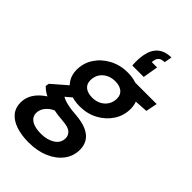

<svg xmlns="http://www.w3.org/2000/svg" viewBox="-321 -859 1187 1187"><g transform="rotate(45 272.0 -266.0)"><path d="M181 232Q118 232 70.5 216Q23 200 -3 169Q-29 138 -29 93Q-29 52 -9 18.5Q11 -15 48.5 -42.5Q86 -70 138 -90L180 -33Q130 -15 107.5 12Q85 39 85 69Q85 92 98.5 108Q112 124 137.5 132Q163 140 197 140Q251 140 288 116.5Q325 93 325 51Q325 27 306.5 9.5Q288 -8 235 -12Q190 -15 154 -22.5Q118 -30 90 -40Q62 -50 42 -63Q22 -76 9 -90L13 -113L133 -217L213 -188L79 -75L120 -136Q132 -128 144 -121.5Q156 -115 171.5 -110.5Q187 -106 209 -102Q231 -98 262 -96Q327 -91 365.5 -73Q404 -55 421 -26Q438 3 438 38Q438 95 405 138.5Q372 182 314 207Q256 232 181 232ZM246 -149Q191 -149 152 -168.5Q113 -188 93 -221Q73 -254 73 -296Q73 -355 104.5 -403Q136 -451 190 -479.5Q244 -508 309 -508Q365 -508 403 -488.5Q441 -469 461 -436.5Q481 -404 481 -362Q481 -302 449.5 -254Q418 -206 365 -177.5Q312 -149 246 -149ZM262 -242Q312 -242 344 -271.5Q376 -301 376 -347Q376 -380 353.5 -397.5Q331 -415 293 -415Q243 -415 211 -385.5Q179 -356 179 -310Q179 -277 201.5 -259.5Q224 -242 262 -242ZM374 -409 365 -496H573L558 -421ZM434 -764 425 -714Q401 -714 388 -704.5Q375 -695 371 -676L368 -658H415L398 -558H298Q296 -586 297 -608Q298 -630 302 -652Q312 -707 345.5 -735.5Q379 -764 434 -764Z"/></g></svg>

Font: DM Sans 24pt SemiBold
Style: Italic
Weight: 600
Italic angle: -10°
Designer: Colophon Foundry, Jonny Pinhorn
Foundry: Colophon Foundry
Version: Version 4.004;gftools[0.9.30]